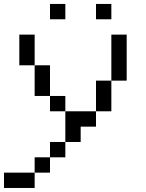

<svg xmlns="http://www.w3.org/2000/svg" viewBox="-20 -789 732 963"><path d="M230.8 -692.3V-769.2H307.7V-692.3ZM461.5 -692.3V-769.2H538.5V-692.3ZM0 153.8V76.9H153.8V153.8ZM153.8 76.9V0H230.8V76.9ZM230.8 0V-76.9H307.7V0ZM307.7 -76.9V-230.8H461.5V-153.8H384.6V-76.9ZM230.8 -230.8V-307.7H307.7V-230.8ZM461.5 -230.8V-384.6H538.5V-230.8ZM153.8 -307.7V-461.5H230.8V-307.7ZM76.9 -461.5V-615.4H153.8V-461.5ZM538.5 -384.6V-615.4H615.4V-384.6Z"/></svg>

Font: Mintsoda - Lime Green 13x16
Style: Regular
Weight: 400
Designer: Mintsoda-15
Version: Version 1.0